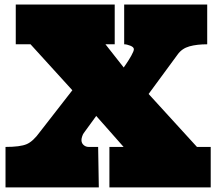

<svg xmlns="http://www.w3.org/2000/svg" viewBox="-20 -812 950 832"><path d="M877.9 -620.1Q833 -620.1 800.8 -611.1Q768.6 -602.1 750 -576.2L624 -404.8L833.5 -175.3H893.1V0H454.1V-175.3H515.6L397 -309.6L343.3 -235.8Q339.4 -231 336.2 -221.4Q333 -211.9 333 -205.1Q333 -191.9 342.3 -183.6Q351.6 -175.3 364.3 -175.3H405.3L408.2 0H3.9V-175.3Q67.4 -175.3 95.5 -187.3Q123.5 -199.2 153.3 -240.7L293.5 -420.9L112.3 -620.1H48.3V-792.5H477.1V-620.1H437L516.1 -519.5L526.9 -535.2Q538.1 -551.3 549.1 -571Q560.1 -590.8 560.1 -598.6Q560.1 -607.9 544.7 -614Q529.3 -620.1 518.1 -620.1V-792.5H877.9Z"/></svg>

Font: Bevan
Style: Regular
Weight: 400
Foundry: vernon adams
Version: Version 1.000